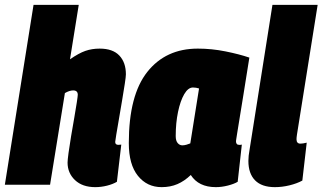

<svg xmlns="http://www.w3.org/2000/svg" viewBox="-37 -760 1327 790"><path d="M437 -176Q437 -164 450 -164Q452 -164 455.5 -164.5Q459 -165 462 -165L444 -12Q427 -2 403 4Q379 10 355 10Q302 10 271.5 -19Q241 -48 241 -91Q241 -101 245 -131Q249 -161 255.5 -199.5Q262 -238 268.5 -275Q275 -312 279 -338.5Q283 -365 283 -370Q283 -388 264 -388Q249 -388 230 -377L169 0H-17L101 -740H287L251 -516Q287 -541 314 -550.5Q341 -560 373 -560Q427 -560 454 -531.5Q481 -503 481 -454Q481 -445 476.5 -415.5Q472 -386 465.5 -347.5Q459 -309 452.5 -271Q446 -233 441.5 -206.5Q437 -180 437 -176Z M851 10Q780 10 748 -40Q722 -15 693 -2.5Q664 10 628 10Q568 10 530.5 -36.5Q493 -83 493 -171Q493 -368 569 -464Q645 -560 777 -560Q834 -560 891 -548.5Q948 -537 989 -523Q974 -428 964 -366.5Q954 -305 948 -268Q942 -231 939 -212.5Q936 -194 935 -187Q934 -180 934 -179Q934 -164 947 -164Q949 -164 952 -164Q955 -164 958 -165L941 -12Q926 -3 900.5 3.5Q875 10 851 10ZM746 -170 782 -396Q776 -398 769.5 -399Q763 -400 757 -400Q737 -400 721 -372.5Q705 -345 695.5 -299.5Q686 -254 686 -200Q686 -181 694 -171.5Q702 -162 713 -162Q721 -162 730 -164.5Q739 -167 746 -170Z M1084 -740H1270L1185 -207Q1183 -194 1183 -187Q1183 -169 1199 -169Q1209 -169 1225 -173L1207 -17Q1185 -5 1154.5 2.5Q1124 10 1094 10Q1040 10 1012.5 -18Q985 -46 985 -98Q985 -118 990 -145Z"/></svg>

Font: Georama SemiCondensed Black
Style: Italic
Weight: 900
Width: 4
Italic angle: -9°
Designer: Jean-Baptiste Levee
Foundry: Production Type
Version: Version 1.000